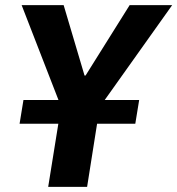

<svg xmlns="http://www.w3.org/2000/svg" viewBox="-20 -725 688 745"><path d="M167 0 226 -367 236 -262 64 -705H227L308 -432H312L483 -705H648L333 -262L376 -367L318 0ZM56 -245 71 -337H520L505 -245Z"/></svg>

Font: Nunito Sans 7pt Condensed ExtraBold
Style: Italic
Weight: 800
Width: 3
Italic angle: -9°
Designer: Vernon Adams
Foundry: Vernon Adams
Version: Version 3.101;gftools[0.9.27]